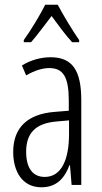

<svg xmlns="http://www.w3.org/2000/svg" viewBox="-20 -785 431 815"><path d="M225 -765H172C150 -721 110 -655 81 -615V-606H112C137 -634 171 -681 199 -717C227 -679 258 -636 286 -606H316V-615C294 -646 249 -719 225 -765ZM195 -542C153 -542 110 -530 73 -507L91 -465C129 -487 162 -496 189 -496C248 -496 272 -459 272 -358V-315L211 -310C99 -301 36 -245 36 -140C36 -61 72 10 156 10C222 10 255 -31 275 -84H277L284 0H325V-360C325 -485 288 -542 195 -542ZM217 -269 273 -274V-216C273 -106 240 -34 170 -34C120 -34 91 -70 91 -141C91 -220 131 -261 217 -269Z"/></svg>

Font: Noto Sans Lao ExtraCondensed Light
Style: Regular
Weight: 300
Width: 2
Designer: Monotype Design Team
Foundry: Monotype Imaging Inc.
Version: Version 2.003